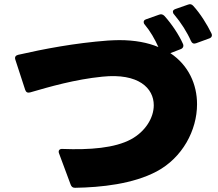

<svg xmlns="http://www.w3.org/2000/svg" viewBox="-20 -892 1040 914"><path d="M913 -686 976 -709C988 -713 992 -723 986 -734C966 -775 934 -827 900 -864C893 -872 885 -874 875 -870L815 -849C807 -846 803 -842 803 -836C803 -832 805 -827 809 -823C842 -784 871 -738 889 -697C894 -686 902 -682 913 -686ZM337 2C462 0 613 -16 726 -76C848 -141 918 -271 918 -396C918 -490 878 -581 791 -639L840 -658C851 -662 856 -672 851 -683C833 -724 799 -776 763 -816C755 -824 747 -826 737 -822L675 -800C667 -797 664 -793 664 -787C664 -784 665 -779 669 -775C695 -744 717 -706 734 -668C684 -689 622 -701 548 -701C531 -701 513 -700 494 -699C335 -687 189 -659 66 -631C54 -628 49 -620 53 -608L100 -464C104 -453 111 -449 123 -452C216 -479 337 -514 467 -527C640 -545 712 -472 712 -391C712 -331 672 -266 604 -229C526 -187 408 -178 277 -183C263 -184 256 -175 261 -162L316 -14C320 -3 326 2 337 2Z"/></svg>

Font: LINE Seed JP_OTF ExtraBold
Style: Regular
Weight: 800
Designer: LY Corporation & Fontrix & Fontworks
Version: Version 1.013